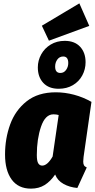

<svg xmlns="http://www.w3.org/2000/svg" viewBox="-20 -1102 564 1142"><path d="M524 -496 477 -168Q475 -148 475 -141Q475 -127 479.5 -119Q484 -111 496 -106L440 16Q394 12 358 -8Q322 -28 308 -64Q280 -23 245.5 -1.5Q211 20 164 20Q89 20 49.5 -34Q10 -88 10 -183Q10 -278 40.5 -362Q71 -446 138.5 -499.5Q206 -553 312 -553Q366 -553 420.5 -538.5Q475 -524 524 -496ZM199 -180Q199 -144 207.5 -130.5Q216 -117 231 -117Q262 -117 293 -171L329 -418Q314 -422 298 -422Q249 -422 224 -348.5Q199 -275 199 -180ZM489 -732Q489 -690 469.5 -653.5Q450 -617 413.5 -595.5Q377 -574 329 -574Q270 -574 237.5 -609Q205 -644 205 -701Q205 -742 225 -778.5Q245 -815 281.5 -837Q318 -859 365 -859Q424 -859 456.5 -824Q489 -789 489 -732ZM308 -706Q308 -668 339 -668Q360 -668 373 -686Q386 -704 386 -727Q386 -766 356 -766Q334 -766 321 -748Q308 -730 308 -706ZM452 -1082 511 -948 271 -860 229 -949Z"/></svg>

Font: Fira Sans Condensed Black
Style: Italic
Weight: 900
Width: 3
Italic angle: -8°
Designer: Carrois Corporate & Edenspiekermann AG
Foundry: Carrois Corporate GbR & Edenspiekermann AG
Version: Version 4.203